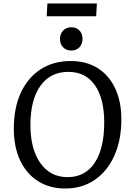

<svg xmlns="http://www.w3.org/2000/svg" viewBox="-20 -1064 755 1098"><path d="M59 -328Q59 -447 99 -533.5Q139 -620 212 -667.5Q285 -715 385 -715Q474 -715 538.5 -674.5Q603 -634 638.5 -559Q674 -484 674 -382Q674 -263 634 -174Q594 -85 522 -35.5Q450 14 353 14Q264 14 197.5 -28Q131 -70 95 -147Q59 -224 59 -328ZM154 -349Q154 -211 211 -131Q268 -51 366 -51Q467 -51 521.5 -133Q576 -215 576 -364Q576 -501 522.5 -577Q469 -653 371 -653Q268 -653 211 -573Q154 -493 154 -349ZM323 -841Q323 -870 341 -889Q359 -908 388 -908Q417 -908 434.5 -889.5Q452 -871 452 -842Q452 -813 434.5 -794Q417 -775 388 -775Q359 -775 341 -793.5Q323 -812 323 -841ZM251 -1044H534L530 -971H247Z"/></svg>

Font: Literata 12pt
Style: Italic
Weight: 400
Italic angle: -2°
Designer: Latin by Veronika Burian and Jose Scaglione. Greek by Irene Vlachou. Cyrillic by Vera Evstafieva
Foundry: TypeTogether
Version: Version 3.002